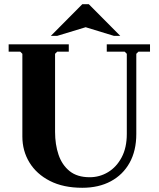

<svg xmlns="http://www.w3.org/2000/svg" viewBox="-20 -880 752 910"><path d="M486 -635V-670H691V-635H636L626 -625V-245Q626 -166 594.5 -109Q563 -52 505.5 -21Q448 10 370 10Q280 10 216.5 -22.5Q153 -55 119.5 -110Q86 -165 86 -233V-625L76 -635H21V-670H306V-635H251L241 -625V-255Q241 -195 257.5 -146.5Q274 -98 310 -69Q346 -40 405 -40Q452 -40 492 -64Q532 -88 556.5 -134Q581 -180 581 -245V-625L571 -635ZM520 -710 386 -751 251 -710H221L370 -860H401L550 -710Z"/></svg>

Font: Brygada 1918
Style: Regular
Weight: 400
Designer: Mateusz Machalski | Borys Kosmynka | Przemek Hoffer
Foundry: NIEPODLEGLA 2018
Version: Version 3.006